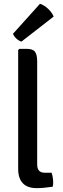

<svg xmlns="http://www.w3.org/2000/svg" viewBox="-20 -995 334 1020"><path d="M254 -77.5Q258 -66.5 260.2 -53Q262.5 -39.5 262.5 -25.5Q262.5 -20 262 -14Q261.5 -8 260 -3Q243 -0.5 219.2 2Q195.5 4.5 175 4.5Q126.5 4.5 101.5 -21.2Q76.5 -47 76.5 -98.5V-729L83 -735.5H122Q154.5 -735.5 166 -719.8Q177.5 -704 177.5 -669.5V-121.5Q177.5 -99.5 187.2 -88.5Q197 -77.5 217 -77.5ZM192.5 -975Q215 -967.5 235.8 -948Q256.5 -928.5 265 -907L94 -774Q80 -778 67.2 -789.8Q54.5 -801.5 49 -815.5Z"/></svg>

Font: Signika Light
Style: Regular
Weight: 400
Version: Version 2.003;gftools[0.9.32]